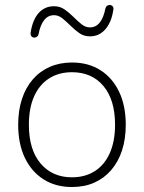

<svg xmlns="http://www.w3.org/2000/svg" viewBox="-20 -743 578 771"><path d="M269 8Q203 8 154.5 -23Q106 -54 79.5 -110Q53 -166 53 -242Q53 -299 68 -345Q83 -391 111.5 -424Q140 -457 180 -474.5Q220 -492 269 -492Q335 -492 383.5 -461Q432 -430 458.5 -374Q485 -318 485 -242Q485 -185 470 -139Q455 -93 426.5 -60Q398 -27 358.5 -9.5Q319 8 269 8ZM269 -31Q322 -31 361 -56Q400 -81 421 -128.5Q442 -176 442 -242Q442 -342 395.5 -397.5Q349 -453 269 -453Q216 -453 177 -428Q138 -403 117 -356Q96 -309 96 -242Q96 -142 143 -86.5Q190 -31 269 -31ZM118 -592Q111 -592 106.5 -597Q102 -602 103 -612Q107 -638 115 -657.5Q123 -677 135 -690.5Q147 -704 162.5 -711Q178 -718 197 -718Q221 -718 239.5 -705Q258 -692 274.5 -675.5Q291 -659 307 -646Q323 -633 341 -633Q365 -633 380.5 -652.5Q396 -672 403 -708Q405 -716 409.5 -719.5Q414 -723 420 -723Q427 -723 432 -718Q437 -713 435 -703Q430 -669 417 -645.5Q404 -622 385 -609.5Q366 -597 341 -597Q317 -597 298.5 -610Q280 -623 263.5 -639.5Q247 -656 231 -669Q215 -682 197 -682Q173 -682 157.5 -662.5Q142 -643 135 -607Q134 -600 129 -596Q124 -592 118 -592Z"/></svg>

Font: Nunito ExtraLight
Style: Regular
Weight: 200
Designer: Vernon Adams
Foundry: Vernon Adams
Version: Version 3.602